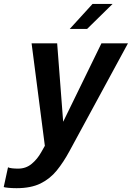

<svg xmlns="http://www.w3.org/2000/svg" viewBox="-88 -758 691 1006"><path d="M-1.5 228Q-24.5 228 -44.8 226Q-65 224 -68.5 222L-46 118.5Q-40 122 -25 123.8Q-10 125.5 7 125.5Q48 125.5 78 100.5Q108 75.5 128 39.5L147 6L77.5 -531H211.5L243 -120L443.5 -531H582.5L276.5 33Q245 91.5 209.5 135.2Q174 179 124 203.5Q74 228 -1.5 228ZM277.5 -606.5 397 -737.5H502L368.5 -606.5Z"/></svg>

Font: Epilogue SemiBold
Style: Italic
Weight: 600
Italic angle: -12°
Designer: Tyler Finck
Foundry: Etcetera Type Co
Version: Version 2.111; ttfautohint (v1.8.3)